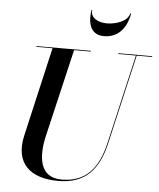

<svg xmlns="http://www.w3.org/2000/svg" viewBox="-64 -1039 921 1109"><g transform="rotate(5 397.0 -485.0)"><path d="M425.5 -985H421C411 -924 418 -841 506 -841C603.5 -841 641 -924 651 -985H646C634.5 -936 564.5 -916 516 -916C467 -916 418.5 -939 425.5 -985ZM122.5 -750V-745.5H216L97.5 -230C59.5 -66 152 15 315 15C473 15 549 -73 585 -230L704 -745.5H793.5V-750H597V-745.5H699.5L580.5 -230C545.5 -77.5 473 5.5 334 5.5C205 5.5 193 -115 222.5 -240L341 -745.5H437.5V-750Z"/></g></svg>

Font: Bodoni* 36pt Medium
Style: Italic
Weight: 500
Italic angle: -13°
Version: Version 2.3